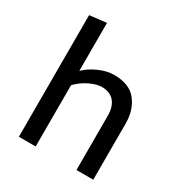

<svg xmlns="http://www.w3.org/2000/svg" viewBox="-166 -828 900 950"><g transform="rotate(30 284.0 -353.0)"><path d="M172 -432Q203 -462 247.5 -481.5Q292 -501 331 -501Q420 -501 460.5 -449.5Q501 -398 501 -320V0H405V-311Q405 -360 381.5 -389Q358 -418 310 -419Q280 -419 240.5 -400Q201 -381 172 -350V0H76V-695L172 -706Z"/></g></svg>

Font: Palanquin Medium
Style: Regular
Weight: 500
Designer: Pria Ravichandran
Version: Version 1.0.4